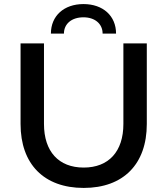

<svg xmlns="http://www.w3.org/2000/svg" viewBox="-20 -913 822 943"><path d="M701 -304V-700H586V-304C586 -169 514 -90 391 -90C268 -90 196 -169 196 -304V-700H81V-304C81 -107 196 10 391 10C586 10 701 -107 701 -304ZM484 -748H550C550 -835 486 -893 390 -893C294 -893 230 -835 230 -748H294C294 -796 332 -828 390 -828C446 -828 484 -796 484 -748Z"/></svg>

Font: Goli Medium
Style: Regular
Weight: 500
Designer: jaikishan Patel
Foundry: MagicType
Version: Version 1.000;Glyphs 3.2 (3242)